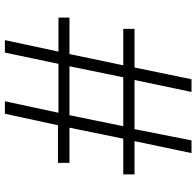

<svg xmlns="http://www.w3.org/2000/svg" viewBox="-29 -774 803 785"><g transform="rotate(-90 372.5 -381.5)"><path d="M191 0H139L188 -233H52V-279H198L243 -499H99V-546H253L300 -763H351L304 -544H504L550 -763H601L554 -544H693V-499H544L498 -279H647V-233H489L441 0H389L438 -233H237ZM294 -499 249 -279H449L494 -499Z"/></g></svg>

Font: Open Sauce Sans Light
Style: Regular
Weight: 300
Designer: Alfredo Marco Pradil
Foundry: Creative Sauce Fz LLC
Version: Version 1.477